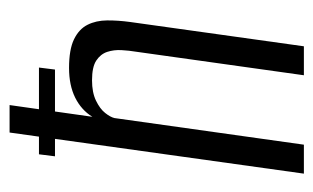

<svg xmlns="http://www.w3.org/2000/svg" viewBox="-150 -520 670 411"><g transform="rotate(-90 185.5 -315.0)"><path d="M18.8 0 106.8 -630H165.6L140.5 -452.8Q155 -476.4 181.5 -489.6Q208 -502.7 245 -502.7Q284.4 -502.7 306.3 -492.1Q328.3 -481.4 337.4 -463.2Q346.6 -444.9 346.8 -421.4Q347 -398 343.4 -371.7L291.4 0H229.4L279.8 -359.3Q282.3 -374.1 283.2 -390.5Q284.1 -406.9 279.4 -421.1Q274.7 -435.2 260.9 -444.4Q247.1 -453.5 218.6 -453.5Q192.5 -453.5 175 -445Q157.4 -436.5 148.7 -425.4Q139.9 -414.3 137.8 -405.6L80.8 0ZM55.9 -532.8 60.2 -567.1H245.9L241.6 -532.8Z"/></g></svg>

Font: Alumni Sans Thin
Style: Italic
Weight: 100
Italic angle: -8°
Designer: Robert E. Leuschke
Foundry: Robert E. Leuschke
Version: Version 1.016